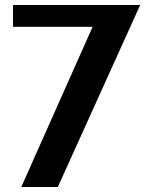

<svg xmlns="http://www.w3.org/2000/svg" viewBox="-20 -698 593 767"><path d="M540 -678 211 49H65L350 -591H32V-678Z"/></svg>

Font: BM HANNA
Style: Regular
Weight: 400
Designer: BONGJIN KIM, JAEHYUN KEUM, MINJUNG KIM, JUHEE TAE
Foundry: WOOWA BROTHERS Corporation.
Version: Version 1.000